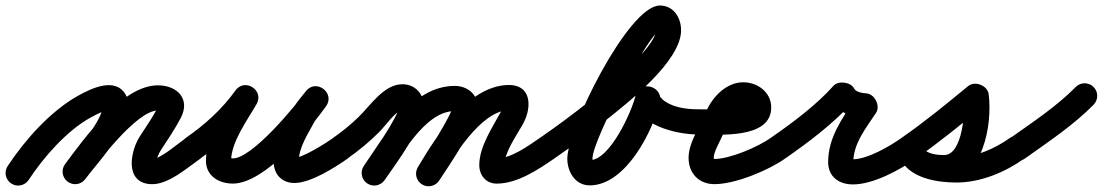

<svg xmlns="http://www.w3.org/2000/svg" viewBox="-65 -607 3946 687"><path d="M37.6 36.7C37.6 36.7 37.6 36.7 37.6 36.7C91 -44.5 172.8 -138.2 257.9 -185.7C272.7 -194 288 -201.9 303.9 -207.7C325.2 -215.4 326.2 -207.4 314.1 -215.7C306 -221.3 305.2 -235.2 303.7 -225.2C303.2 -222 302.5 -219.1 301.6 -215.9C284.2 -152.5 210.3 -75.6 168.2 -20.2C153.1 -0.5 157 27.8 176.8 42.8C196.5 57.9 224.8 54 239.8 34.2C239.8 34.2 239.8 34.2 239.8 34.2C291.1 -33.2 366 -110.5 388.4 -192.1C395.2 -216.8 398 -245.5 384.5 -268.7C347.1 -332.6 261.1 -290.5 214.1 -264.3C116.1 -209.7 23.9 -106.3 -37.6 -12.7C-51.3 8 -45.5 35.9 -24.7 49.6C-4 63.3 23.9 57.5 37.6 36.7ZM240 34C240 34 240 34 240 34C279.7 -19 422.6 -211.7 500 -211.7C502.6 -211.7 505 -211.6 507.6 -211.4C521.9 -210.1 508.1 -210.9 504.5 -223.6C502.8 -229.7 506 -234.3 502.1 -226.8C502.1 -226.8 502.1 -226.9 502.2 -226.9C502.2 -227 502.2 -227.1 502.2 -227.1C482.6 -190 459.4 -155.7 436.4 -120.7C401.7 -68 379 45.6 473 51.9C535 56.1 603.3 -5.5 652.8 -40.1C673.2 -54.4 678.1 -82.5 663.9 -102.8C649.6 -123.2 621.5 -128.1 601.2 -113.9C572.1 -93.5 506.3 -36.1 479 -37.9C475.8 -38.1 485.5 -36.1 488.1 -34.2C490.5 -32.5 492.1 -30.7 493.7 -28.3C494.2 -27.5 494.6 -26.7 495 -25.9C495.1 -25.6 495.4 -24.3 495.4 -24.7C494.4 -40.1 503.4 -58.8 511.6 -71.3C536.2 -108.6 560.8 -145.3 581.8 -184.9C581.8 -184.9 581.8 -185 581.8 -185.1C581.9 -185.1 581.9 -185.2 581.9 -185.2C617.5 -253.6 568.2 -301.7 500 -301.7C371 -301.7 235.1 -109.7 168 -20C153.1 -0.1 157.1 28.1 177 43C196.9 57.9 225.1 53.9 240 34Z M588.9 -51.5C603 -31 631 -25.8 651.5 -39.9C726.8 -91.7 797.5 -156.2 850.7 -230.9C867.2 -254.1 855.3 -278.6 835.7 -291.1C816.2 -303.5 789 -304 774.9 -279.3C732.8 -205.3 671.9 -118.9 671.9 -31.7C671.9 23.1 719 49.9 768.2 49.9C881.1 49.9 1040.5 -140.9 1101.7 -226.9C1118.6 -250.7 1109.7 -275.7 1092 -288.9C1074.4 -302.2 1048 -303.9 1029.8 -281C1014 -261.2 996.5 -241.4 983.9 -219.3C983.9 -219.3 983.8 -219 983.6 -218.8C983.5 -218.5 983.3 -218.2 983.3 -218.2C952.2 -159.9 914 -98.5 914 -30.3C914 -16.2 916.5 -2.1 922.9 10.5C922.9 10.5 923.1 10.8 923.3 11.1C923.5 11.5 923.6 11.8 923.6 11.8C934.8 32 956.1 47.8 988.4 47.8C1046.8 47.8 1133.7 -7.9 1179.8 -40.1C1200.2 -54.4 1205.1 -82.5 1190.9 -102.8C1176.6 -123.2 1148.5 -128.1 1128.2 -113.9C1128.2 -113.9 1128.2 -113.9 1128.2 -113.9C1098.5 -93.1 1017.6 -42.2 988.4 -42.2C983.1 -42.2 997.5 -36.8 1001.4 -32.1C1002.3 -31 1003 -29.9 1003.8 -28.7C1004.3 -27.9 1005.4 -25.5 1005.1 -26.3C1004.4 -28.2 1003.3 -30.1 1002.4 -31.8C1002.4 -31.8 1002.5 -31.5 1002.7 -31.1C1002.9 -30.8 1003.1 -30.5 1003.1 -30.5C1002.7 -31.2 1003.8 -29 1004 -28.2C1004.4 -26.9 1004 -30 1004 -30.3C1004 -80.6 1039.4 -132.2 1062.7 -175.8C1062.7 -175.8 1062.5 -175.5 1062.4 -175.2C1062.2 -175 1062.1 -174.7 1062.1 -174.7C1072.3 -192.6 1087.3 -208.8 1100.2 -225C1118.4 -247.8 1108.9 -273.2 1090.6 -287C1072.3 -300.8 1045.2 -302.9 1028.3 -279.1C989.6 -224.6 836.5 -40.1 768.2 -40.1C763.7 -40.1 753.8 -44.3 757.7 -40.2C759.9 -38 761.4 -35.1 761.9 -32C761.9 -31.9 761.9 -31.8 761.9 -31.7C761.9 -98.9 819.9 -176.5 853.1 -234.7C867.2 -259.5 856.5 -283.2 838.2 -294.9C819.9 -306.6 793.9 -306.3 777.3 -283.1C730.3 -217 667.1 -159.9 600.5 -114.1C580 -100 574.8 -72 588.9 -51.5Z M1178.7 -40.1C1178.7 -40.1 1178.7 -40.1 1178.7 -40.1C1219.4 -68.4 1257.4 -100.1 1292.4 -135.2C1314.6 -157.4 1343.9 -200.8 1371.8 -214.8C1372.7 -215.2 1373.6 -215.6 1374.6 -215.6C1376.2 -215.6 1371.3 -216.4 1369.8 -217.2C1365.7 -219.5 1362.2 -227.9 1362.2 -224C1362.2 -191.8 1262.8 -50.6 1237.1 -13.7C1222.9 6.7 1227.9 34.7 1248.3 48.9C1268.7 63.1 1296.7 58.1 1310.9 37.7C1310.9 37.7 1310.9 37.7 1310.9 37.7C1350.6 -19.2 1452.2 -156.2 1452.2 -224C1452.2 -269.5 1421.6 -305.6 1374.6 -305.6C1308.3 -305.6 1259.9 -228.4 1216.6 -186.9C1188.8 -160.2 1158.9 -135.9 1127.3 -113.9C1106.9 -99.7 1101.9 -71.7 1116.1 -51.3C1130.3 -30.9 1158.3 -25.9 1178.7 -40.1ZM1310.9 37.7C1310.9 37.7 1310.9 37.7 1310.9 37.7C1367.4 -43.4 1453.4 -209.6 1562.1 -209.6C1567 -209.6 1557.1 -214 1554.9 -219.8C1554.3 -221.5 1553.8 -226.9 1553.8 -225.1C1553.8 -197.6 1457.3 -50.4 1431.3 -10.6C1417.7 10.2 1423.6 38.1 1444.4 51.7C1465.2 65.3 1493.1 59.4 1506.7 38.6C1506.7 38.6 1506.7 38.6 1506.7 38.6C1544.1 -18.7 1643.8 -161.1 1643.8 -225.1C1643.8 -271.3 1605.6 -299.6 1562.1 -299.6C1408 -299.6 1314.5 -124.8 1237.1 -13.7C1222.9 6.7 1227.9 34.7 1248.3 48.9C1268.7 63.1 1296.7 58.1 1310.9 37.7ZM1507.3 37.6C1507.3 37.6 1507.3 37.6 1507.3 37.6C1552.2 -37.8 1652.8 -209.3 1754.6 -212.9C1757.6 -213 1751.8 -208.8 1742.2 -222.4C1731.4 -237.7 1742.6 -235.5 1728.5 -209.3C1697.4 -151.3 1649.9 -83.2 1649.9 -16.1C1649.9 20.2 1674 50 1712 50C1786 50 1859.9 0.4 1918.5 -39.9C1939 -54 1944.2 -82 1930.1 -102.5C1916 -123 1888 -128.2 1867.5 -114.1C1867.5 -114.1 1867.5 -114.1 1867.5 -114.1C1826.8 -86.1 1764.2 -40 1712 -40C1712.5 -40 1712.9 -40 1713.4 -39.9C1725.3 -39 1737.4 -29.2 1739.7 -17.3C1739.8 -16.7 1739.9 -15.9 1739.9 -16.1C1739.9 -63.4 1784.9 -123.9 1807.9 -166.7C1838.6 -224 1837.1 -305.9 1751.4 -302.9C1606.9 -297.7 1495.4 -118.3 1430 -8.5C1417.3 12.8 1424.2 40.5 1445.6 53.2C1466.9 65.9 1494.6 58.9 1507.3 37.6Z M1918.5 -40C1918.5 -40 1918.5 -40 1918.5 -40C1981.6 -83.4 2043.2 -129.2 2103 -176.9C2182.5 -240.1 2372 -388.2 2372 -498.6C2372 -543.6 2345.3 -587.3 2295.9 -587.3C2183.5 -587.3 1964.9 -144.6 1964.9 -39.6C1964.9 7.4 1992.7 56.3 2045.2 56.3C2175 56.3 2272.7 -140.9 2296.8 -244.8C2302.9 -270.7 2280.6 -286.5 2256.9 -289.2C2233.2 -292 2208 -281.6 2208 -255C2208 -159.1 2357.2 -126.2 2428.9 -126C2453.7 -125.9 2473.9 -146 2474 -170.9C2474.1 -195.7 2454 -215.9 2429.1 -216C2429.1 -216 2429.1 -216 2429.1 -216C2388.5 -216.1 2336.7 -223.6 2304.9 -251.7C2302.5 -253.8 2297 -263.3 2297.7 -258.6C2297.8 -257.4 2297.9 -256.2 2298 -255C2295.8 -280.3 2276.5 -295.3 2256.2 -297.7C2236 -300.1 2214.9 -290 2209.2 -265.2C2196.4 -210.1 2117.9 -33.7 2045.2 -33.7C2042.7 -33.7 2045.7 -33.9 2048.5 -33.3C2050.5 -32.8 2052.4 -31.9 2054.1 -30.8C2060.8 -26.3 2054.9 -32 2054.9 -39.6C2054.9 -107.7 2262.6 -497.3 2295.9 -497.3C2297.3 -497.3 2295.2 -497.2 2293 -497.6C2291.2 -498 2289.4 -498.6 2287.8 -499.4C2278 -504.6 2282 -509.5 2282 -498.6C2282 -435.9 2094.4 -285 2047 -247.3C1988.7 -200.9 1928.8 -156.3 1867.5 -114C1847 -99.9 1841.8 -71.9 1856 -51.5C1870.1 -31 1898.1 -25.8 1918.5 -40Z M2384 -170.9C2384 -146.1 2404.2 -126 2429.1 -126C2503.3 -126.1 2694.5 -107.1 2694.5 -222.5C2694.5 -277.1 2645.7 -312.6 2594.4 -312.6C2536 -312.6 2488 -264 2464.4 -214.3C2451.5 -187.3 2438.7 -160.3 2425.8 -133.3C2412.3 -105.1 2398.8 -74.1 2398.8 -42.3C2398.8 12.5 2435.1 51.9 2491.3 51.9C2566.1 51.9 2685.5 2.4 2745.2 -40.4C2765.4 -54.9 2770.1 -83 2755.6 -103.2C2741.1 -123.4 2713 -128.1 2692.8 -113.6C2692.8 -113.6 2692.8 -113.6 2692.8 -113.6C2648.4 -81.8 2546.6 -38.1 2491.3 -38.1C2489.8 -38.1 2488.8 -39.2 2488.8 -42.3C2488.8 -59.2 2500 -79.9 2507.1 -94.7C2519.9 -121.7 2532.8 -148.7 2545.6 -175.7C2553.1 -191.4 2574.3 -222.6 2594.4 -222.6C2597.9 -222.6 2601.9 -221.9 2604.9 -220C2605.1 -219.9 2605.6 -219.4 2605.7 -219.4C2606.7 -219.9 2604.5 -223.6 2604.5 -222.5C2604.5 -220.4 2606 -226.6 2607.4 -228.2C2608.7 -229.8 2604.8 -227.1 2604.3 -226.9C2600.6 -225.5 2597.1 -224.5 2593.2 -223.6C2541.6 -211.7 2481.6 -216.1 2428.9 -216C2404.1 -216 2384 -195.8 2384 -170.9Z M2744.7 -40C2744.7 -40 2744.7 -40 2744.7 -40C2827.5 -97.6 2917 -164.8 2984.5 -239.9C2993.3 -249.8 2971.9 -258.3 2949.8 -261.3C2927.7 -264.4 2904.8 -262 2910.6 -250.2C2932.5 -205.6 2982.5 -185.6 3029.6 -183.1C3044.7 -182.3 3040 -206 3029.5 -226.8C3019.1 -247.5 3002.8 -265.4 2994.4 -252.8C2948.5 -183.3 2898.2 -114.6 2898.2 -27.1C2898.2 25.9 2937.5 52.9 2987.1 52.9C3059.6 52.9 3155.7 0.8 3213.2 -40.4C3233.4 -54.9 3238.1 -83 3223.6 -103.2C3209.1 -123.4 3181 -128.1 3160.8 -113.6C3160.8 -113.6 3160.8 -113.6 3160.8 -113.6C3119.8 -84.2 3038.8 -37.1 2987.1 -37.1C2985.3 -37.1 2983.7 -37.1 2981.9 -37.3C2974.3 -37.9 2981.4 -36.9 2985 -32.4C2986.2 -30.8 2988.2 -24.1 2988.2 -27.1C2988.2 -93.3 3034.6 -150.3 3069.6 -203.2C3077.9 -215.8 3076.6 -232.8 3069.5 -246.9C3062.4 -261 3049.5 -272.1 3034.4 -272.9C3022.3 -273.6 2997.5 -277.4 2991.4 -289.8C2985.6 -301.7 2971.5 -309.2 2956.7 -311.2C2941.9 -313.3 2926.3 -309.9 2917.5 -300.1C2854.8 -230.1 2770.4 -167.5 2693.3 -114C2672.9 -99.8 2667.9 -71.7 2682 -51.3C2696.2 -30.9 2724.3 -25.9 2744.7 -40Z M3150 -51.3C3164.2 -30.9 3192.2 -25.9 3212.7 -40C3296.9 -98.5 3377.5 -164.6 3456.6 -229.7C3468.6 -239.6 3449.3 -254.6 3427.5 -263.2C3405.7 -271.9 3381.4 -274.2 3383.4 -258.8C3389.1 -213.4 3380.5 -52.1 3312.8 -52.1C3291.3 -52.1 3253.4 -55.5 3239.8 -74.9C3222.6 -99.4 3195.5 -98.8 3177.1 -85.8C3158.7 -72.9 3148.9 -47.7 3166.2 -23.1C3205.9 33.4 3293.5 46.1 3357.5 46.1C3443.7 46.1 3531.6 9.3 3601.2 -40.4C3621.4 -54.8 3626.1 -82.9 3611.6 -103.2C3597.2 -123.4 3569.1 -128.1 3548.8 -113.6C3494.8 -75 3424.7 -43.9 3357.5 -43.9C3328.1 -43.9 3258.8 -47.9 3239.8 -74.9C3222.6 -99.4 3195.5 -98.8 3177.1 -85.8C3158.7 -72.9 3148.9 -47.7 3166.2 -23.1C3198.6 23 3259.3 37.9 3312.8 37.9C3453.8 37.9 3486.2 -162.9 3472.6 -270.1C3470.7 -285.5 3458.4 -297.7 3443.5 -303.6C3428.7 -309.5 3411.4 -309.1 3399.4 -299.2C3322.2 -235.6 3243.6 -171 3161.3 -114C3140.9 -99.8 3135.9 -71.8 3150 -51.3Z M3538.3 -49.6C3552.7 -29.3 3580.8 -24.6 3601.1 -39C3685.4 -98.9 3775.3 -158.5 3848.1 -232.4C3865.5 -250.2 3865.3 -278.7 3847.6 -296.1C3829.8 -313.5 3801.3 -313.3 3783.9 -295.6C3783.9 -295.6 3783.9 -295.6 3783.9 -295.6C3715 -225.5 3628.9 -169.2 3548.9 -112.3C3528.7 -97.9 3523.9 -69.9 3538.3 -49.6Z"/></svg>

Font: FRB American Cursive Guidelines Black
Style: Bold Italic
Weight: 900
Italic angle: -25°
Version: Version 2.0;Modular Font Editor K font №1